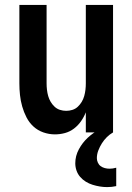

<svg xmlns="http://www.w3.org/2000/svg" viewBox="-20 -540 540 783"><path d="M204 8Q180 8 157 0Q134 -8 116.5 -24Q99 -40 88 -61.5Q77 -83 70.5 -106Q64 -129 61.5 -152.5Q59 -176 59 -200V-520H170V-200Q170 -187 171.5 -174Q173 -161 176.5 -148.5Q180 -136 186.5 -125Q193 -114 202.5 -105Q212 -96 224.5 -92Q237 -88 250 -88Q263 -88 275.5 -92Q288 -96 297.5 -105Q307 -114 313.5 -125Q320 -136 323.5 -148.5Q327 -161 328.5 -174Q330 -187 330 -200V-520H441V0H330V-82Q322 -62 310 -45Q298 -28 281.5 -15.5Q265 -3 245 2.5Q225 8 204 8ZM417 223Q402 223 387 220.5Q372 218 357.5 213.5Q343 209 330 201Q317 193 307 181.5Q297 170 292 155.5Q287 141 287 126Q287 96 301.5 69Q316 42 337.5 22Q359 2 385.5 -12Q412 -26 441 -33V0Q427 8 415.5 19.5Q404 31 395.5 44.5Q387 58 381 73.5Q375 89 375 105Q375 114 379 123Q383 132 390.5 137.5Q398 143 407.5 145.5Q417 148 427 148Q433 148 440 147Q447 146 454 144V219Q445 221 435.5 222Q426 223 417 223Z"/></svg>

Font: Iosevka Curly
Style: Bold
Weight: 700
Monospace: yes
Designer: Belleve Invis
Foundry: Belleve Invis
Version: Version 22.1.2; ttfautohint (v1.8.4)